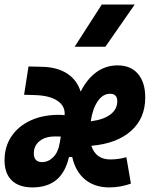

<svg xmlns="http://www.w3.org/2000/svg" viewBox="-42 -815 659 845"><path d="M443.4 -113.3Q479 -113.3 514.2 -123L534.2 -6.8Q486.8 9.8 439 9.8Q374.5 9.8 332.3 -25.1Q290 -60.1 275.9 -124H261.7Q245.1 -54.2 204.8 -22.2Q164.6 9.8 101.1 9.8Q41.5 9.8 9.8 -21Q-22 -51.8 -22 -109.4Q-22 -169.4 8.1 -214.4Q38.1 -259.3 91.8 -284.4Q145.5 -309.6 216.8 -309.6Q229.5 -309.6 242.2 -308.1Q242.7 -311.5 242.7 -314.9Q242.7 -349.6 211.4 -371.1Q177.2 -394.5 112.3 -396.5L64 -397.9L83.5 -522.5L143.1 -521Q210.4 -519.5 253.7 -491.2Q296.9 -462.9 313 -411.6Q340.3 -466.8 381.8 -497.1Q423.3 -527.3 475.6 -527.3Q533.2 -527.3 565.2 -490Q597.2 -452.6 597.2 -385.7Q597.2 -294.4 534.7 -238.8Q472.2 -183.1 359.9 -173.3Q379.9 -113.3 443.4 -113.3ZM225.6 -213.9Q219.7 -214.4 213.4 -214.4Q206.5 -214.4 199.2 -214.4Q157.2 -214.4 132.1 -194.1Q106.9 -173.8 106.9 -140.1Q106.9 -101.6 143.1 -101.6Q170.9 -101.6 192.6 -123.5Q214.4 -145.5 220.7 -185.5ZM357.4 -281.2Q413.1 -288.1 443.6 -311Q474.1 -334 474.1 -369.6Q474.1 -402.3 442.4 -402.3Q410.6 -402.3 388.2 -369.6Q365.7 -336.9 357.4 -281.2ZM286.6 -609.4 405.8 -794.9H550.8L421.9 -609.4Z"/></svg>

Font: CaskaydiaCove NF
Style: Bold Italic
Weight: 700
Italic angle: -10°
Designer: Aaron Bell
Foundry: Saja Typeworks
Version: Version 2111.001; VTT 6.35;Nerd Fonts 3.2.1